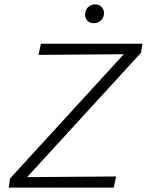

<svg xmlns="http://www.w3.org/2000/svg" viewBox="-20 -858 671 878"><path d="M409 -752Q389 -752 377.5 -765.5Q366 -779 370 -799Q372 -816 385 -827Q398 -838 416 -838Q435 -838 446.5 -824Q458 -810 455 -790Q452 -773 439 -762.5Q426 -752 409 -752ZM631 -658 625 -617 104 -48 511 -51 500 0H20L26 -42L546 -610L156 -607L167 -658Z"/></svg>

Font: EauTestInfant Semilight
Style: Italic
Weight: 300
Italic angle: -12°
Designer: Christian Thalmann (Catharsis Fonts)
Version: Version 0.001;PS 000.001;hotconv 1.0.88;makeotf.lib2.5.64775